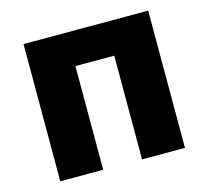

<svg xmlns="http://www.w3.org/2000/svg" viewBox="-87 -669 834 769"><g transform="rotate(-15 330.0 -284.5)"><path d="M72 0H250V-430H411V0H589V-569H72Z"/></g></svg>

Font: Noto Sans JP Black
Style: Regular
Weight: 900
Designer: Ryoko NISHIZUKA 西塚涼子 (kana, bopomofo & ideographs); Paul D. Hunt (Latin, Greek & Cyrillic); Sandoll Communications 산돌커뮤니
Foundry: Adobe
Version: Version 2.002;hotconv 1.0.116;makeotfexe 2.5.65601